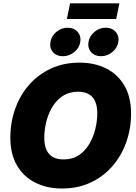

<svg xmlns="http://www.w3.org/2000/svg" viewBox="-20 -1110 810 1141"><path d="M348.6 10.3Q258.8 10.3 189.5 -24.7Q120.1 -59.6 80.8 -127Q41.5 -194.3 41.5 -291.5Q41.5 -382.8 70.3 -463.6Q99.1 -544.4 153.1 -606Q207 -667.5 282.7 -702.6Q358.4 -737.8 452.6 -737.8Q542 -737.8 611.1 -703.1Q680.2 -668.5 719.5 -600.8Q758.8 -533.2 758.8 -435.5Q758.8 -344.2 729.7 -263.4Q700.7 -182.6 646.7 -121.1Q592.8 -59.6 517.3 -24.7Q441.9 10.3 348.6 10.3ZM357.4 -162.6Q410.2 -162.6 448 -187.5Q485.8 -212.4 510.3 -253.7Q534.7 -294.9 546.4 -343Q558.1 -391.1 558.1 -437Q558.1 -479 545.4 -507.6Q532.7 -536.1 507.3 -550.5Q481.9 -564.9 443.8 -564.9Q391.6 -564.9 353.3 -539.8Q314.9 -514.6 290.5 -473.6Q266.1 -432.6 254.6 -384.8Q243.2 -336.9 243.2 -291Q243.2 -249 255.9 -220.2Q268.6 -191.4 293.9 -177Q319.3 -162.6 357.4 -162.6ZM580.1 -775.9Q543 -775.9 521.5 -800.3Q500 -824.7 505.9 -860.4Q511.7 -896 541.3 -920.7Q570.8 -945.3 608.4 -945.3Q645.5 -945.3 667.2 -920.7Q689 -896 683.1 -860.4Q677.2 -824.7 647.2 -800.3Q617.2 -775.9 580.1 -775.9ZM353.5 -775.9Q316.4 -775.9 294.9 -800.3Q273.4 -824.7 279.8 -860.4Q285.6 -896 315.2 -920.7Q344.7 -945.3 381.8 -945.3Q419.4 -945.3 441.2 -920.7Q462.9 -896 457 -860.4Q451.2 -824.7 421.1 -800.3Q391.1 -775.9 353.5 -775.9ZM689.5 -1090.3 670.4 -997.1H377.4L396.5 -1090.3Z"/></svg>

Font: Inter 18pt Black
Style: Italic
Weight: 900
Italic angle: -9.3988°
Designer: Rasmus Andersson
Foundry: rsms
Version: Version 4.001;git-66647c0bb